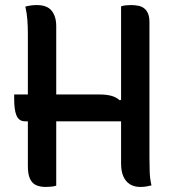

<svg xmlns="http://www.w3.org/2000/svg" viewBox="-20 -729 690 758"><path d="M80 -703Q92 -706 102.5 -707.5Q113 -709 125 -709Q166 -709 184 -686.5Q202 -664 202 -626Q202 -547 202 -468.5Q202 -390 202 -311Q202 -232 202 -153.5Q202 -75 202 4Q192 7 182 8Q172 9 161 9Q138 9 122.5 2Q107 -5 98.5 -23Q90 -41 90 -73Q90 -160 90 -247Q90 -334 90 -421Q90 -508 90 -594Q90 -624 88 -651Q86 -678 80 -703ZM36 -356H373Q399 -356 418.5 -351Q438 -346 453 -333L485 -348V-250H80Q66 -250 57.5 -256.5Q49 -263 44.5 -274.5Q40 -286 38 -302Q36 -318 36 -338ZM578 3Q566 6 556 7.5Q546 9 533 9Q510 9 493 -1.5Q476 -12 467 -32.5Q458 -53 458 -84Q458 -162 458 -239Q458 -316 458 -393Q458 -470 458 -548Q458 -626 458 -704Q467 -707 477 -708Q487 -709 497 -709Q514 -709 527.5 -706Q541 -703 550.5 -695Q560 -687 565 -674Q570 -661 570 -640Q570 -579 570 -514Q570 -449 570 -381.5Q570 -314 570 -245Q570 -176 570 -107Q570 -78 571 -50.5Q572 -23 578 3Z"/></svg>

Font: Recursive Casual Medium
Style: Regular
Weight: 500
Version: Version 1.047